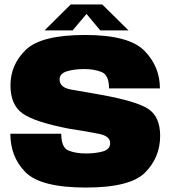

<svg xmlns="http://www.w3.org/2000/svg" viewBox="-20 -838 776 862"><path d="M366.5 4Q565.5 4 632.2 -64Q699 -132 699 -228Q699 -314 645.5 -349Q592 -384 433 -412.5Q350 -427 298.8 -436Q247.5 -445 247.5 -481.5Q247.5 -507.5 280 -517.8Q312.5 -528 359.5 -528Q401 -528 435.2 -515Q469.5 -502 469.5 -441H698Q698 -539 628.5 -610Q559 -681 362 -681Q164.5 -681 95.8 -614.2Q27 -547.5 27 -455Q27 -366.5 82.2 -328Q137.5 -289.5 291 -260Q375.5 -247 425 -237Q474.5 -227 474.5 -195.5Q474.5 -167.5 442 -158.2Q409.5 -149 365 -149Q320 -149 287.5 -162.2Q255 -175.5 255 -237.5H26.5Q26.5 -133.5 94.5 -64.8Q162.5 4 366.5 4ZM180 -701.5H306L368.5 -775.5L430 -701.5H557L439 -818H297.5Z"/></svg>

Font: Anybody UltraCondensed Thin Black
Style: Regular
Weight: 900
Version: Version 1.111